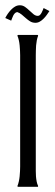

<svg xmlns="http://www.w3.org/2000/svg" viewBox="-35 -723 211 743"><path d="M103.5 -78.6Q103.5 -70.8 103.5 -60.8Q103.5 -50.8 104.2 -40.5Q105 -30.3 106.9 -20.5Q108.9 -10.7 112.3 -3.9V-1L111.8 0H35.6Q35.2 0 34.2 -0.5Q33.2 -1 32.7 -1V-3.9Q35.6 -10.7 37.8 -20.5Q40 -30.3 41 -40.5Q42 -50.8 42.5 -61Q43 -71.3 43 -78.6V-509.3Q43 -516.6 42.5 -526.6Q42 -536.6 41 -547.4Q40 -558.1 37.8 -567.6Q35.6 -577.1 32.7 -584V-586.9Q33.2 -586.9 34.2 -587.4Q35.2 -587.9 35.6 -587.9H110.4L111.8 -586.9H112.3V-584Q109.4 -576.7 107.4 -566.9Q105.5 -557.1 104.7 -547.1Q104 -537.1 103.8 -527.1Q103.5 -517.1 103.5 -509.3ZM-14.6 -653.3Q-10.7 -661.1 -4.9 -669.7Q1 -678.2 8.1 -685.5Q15.1 -692.9 23.7 -697.8Q32.2 -702.6 42 -702.6Q52.7 -702.6 61.8 -696.3Q70.8 -689.9 78.9 -682.1Q86.9 -674.3 94.7 -668Q102.5 -661.6 111.3 -661.6Q116.2 -661.6 119.6 -665Q123 -668.5 125.7 -673.3Q128.4 -678.2 130.4 -683.3Q132.3 -688.5 133.8 -691.9L156.2 -680.2Q151.9 -673.3 146.2 -665.5Q140.6 -657.7 133.8 -650.9Q127 -644 119.1 -639.4Q111.3 -634.8 102.1 -634.8Q90.8 -634.8 82 -640.1Q73.2 -645.5 65.2 -652.6Q57.1 -659.7 49.1 -666.5Q41 -673.3 31.7 -676.3Q25.9 -675.3 22.5 -671.6Q19 -668 16.4 -663.1Q13.7 -658.2 12 -652.8Q10.3 -647.5 8.3 -643.1Z"/></svg>

Font: CAT Linz
Style: Regular
Weight: 400
Designer: Peter Wiegel
Foundry: Peter Wiegel
Version: Version 1.08